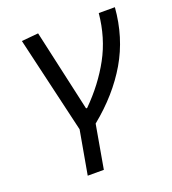

<svg xmlns="http://www.w3.org/2000/svg" viewBox="-136 -629 858 956"><g transform="rotate(-20 293.0 -151.0)"><path d="M164.6 224.6 205.6 -6.3 85.9 -517.6 174.8 -525.9 271.5 -93.3H277.3Q368.7 -184.1 424.8 -287.4Q481 -390.6 493.2 -517.6H578.6Q566.4 -361.8 492.7 -235.8Q418.9 -109.9 290.5 -5.9L250 224.6Z"/></g></svg>

Font: CaskaydiaCove NFP SemiLight
Style: Italic
Weight: 350
Italic angle: -10°
Designer: Aaron Bell
Foundry: Saja Typeworks
Version: Version 2111.001; VTT 6.35;Nerd Fonts 3.1.1